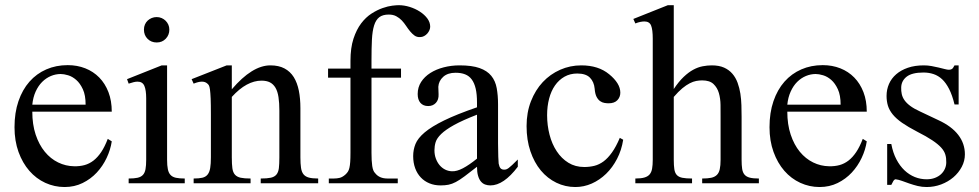

<svg xmlns="http://www.w3.org/2000/svg" viewBox="-20 -715 3819 749"><path d="M416 -163.6Q411.1 -130.9 396 -98.9Q380.9 -66.9 357.4 -41.7Q334 -16.6 302.2 -1Q270.5 14.6 231.9 14.6Q192.4 14.6 156.7 -1.7Q121.1 -18.1 94.5 -48.6Q67.9 -79.1 52.2 -122.3Q36.6 -165.5 36.6 -218.8Q36.6 -275.4 52 -320.3Q67.4 -365.2 95 -396.5Q122.6 -427.7 160.6 -444.3Q198.7 -460.9 244.1 -460.9Q281.2 -460.9 312.7 -448.5Q344.2 -436 367.2 -412.6Q390.1 -389.2 403.1 -355.5Q416 -321.8 416 -279.3H106Q106 -229.5 119.1 -189.9Q132.3 -150.4 154.8 -123Q177.2 -95.7 206.8 -81.3Q236.3 -66.9 269 -66.4Q291 -65.9 309.8 -71Q328.6 -76.2 344.7 -88.6Q360.8 -101.1 374.8 -121.8Q388.7 -142.6 400.4 -173.3ZM314 -306.6Q314 -343.8 303.2 -366.9Q292.5 -390.1 277.3 -403.3Q262.2 -416.5 245.6 -421.4Q229 -426.3 216.8 -426.3Q197.3 -426.3 178.5 -418.5Q159.7 -410.6 144.5 -395.5Q129.4 -380.4 119.1 -357.9Q108.9 -335.4 106 -306.6Z M640.6 -599.6Q640.6 -578.6 626.7 -564Q612.8 -549.3 591.3 -549.3Q569.8 -549.3 555.7 -563.5Q541.5 -577.6 541.5 -599.6Q541.5 -610.4 545.4 -619.4Q549.3 -628.4 556.2 -634.8Q563 -641.1 572 -644.8Q581.1 -648.4 591.3 -648.4Q601.6 -648.4 610.6 -644.5Q619.6 -640.6 626.2 -634Q632.8 -627.4 636.7 -618.7Q640.6 -609.9 640.6 -599.6ZM481.9 0V-18.6Q502.9 -18.6 516.4 -21.5Q529.8 -24.4 537.4 -32.5Q544.9 -40.5 547.6 -54.9Q550.3 -69.3 550.3 -91.8V-331.1Q550.3 -363.3 543.2 -379.9Q536.1 -396.5 516.6 -396.5Q509.8 -396.5 501.5 -394.5Q493.2 -392.6 481.9 -388.7L475.6 -406.2L610.8 -460H631.8V-91.8Q631.8 -69.3 634.8 -54.9Q637.7 -40.5 645.3 -32.5Q652.8 -24.4 666.3 -21.5Q679.7 -18.6 700.7 -18.6V0Z M997.1 0V-18.6Q1022 -18.6 1036.4 -21.7Q1050.8 -24.9 1058.3 -33.9Q1065.9 -43 1067.9 -59.1Q1069.8 -75.2 1069.8 -101.1V-283.7Q1069.8 -314 1066.4 -336.2Q1063 -358.4 1054.7 -372.6Q1046.4 -386.7 1033.2 -393.6Q1020 -400.4 1000 -400.4Q971.7 -400.4 942.6 -384.8Q913.6 -369.1 884.3 -336.9V-101.1Q884.3 -74.7 886.5 -58.6Q888.7 -42.5 896.5 -33.7Q904.3 -24.9 918.7 -21.7Q933.1 -18.6 957.5 -18.6V0H735.4V-18.6Q756.3 -18.6 769.5 -21.7Q782.7 -24.9 790 -34.2Q797.4 -43.5 800 -59.6Q802.7 -75.7 802.7 -101.1V-267.6Q802.7 -307.6 801.8 -330.6Q800.8 -353.5 799.1 -365.7Q797.4 -377.9 794.7 -382.3Q792 -386.7 788.1 -389.6Q772 -403.8 735.4 -388.7L727.5 -406.2L864.3 -460H884.3V-366.7Q963.9 -460 1034.7 -460Q1067.4 -460 1089.8 -448Q1112.3 -436 1126 -414.1Q1139.6 -392.1 1145.8 -361.3Q1151.9 -330.6 1151.9 -293V-101.1Q1151.9 -76.2 1154.3 -60.1Q1156.7 -43.9 1164.1 -34.9Q1171.4 -25.9 1185.1 -22.2Q1198.7 -18.6 1221.2 -18.6V0Z M1658.2 -610.8Q1658.2 -604.5 1655.3 -597.4Q1652.3 -590.3 1647 -584.2Q1641.6 -578.1 1634.3 -574.2Q1627 -570.3 1618.7 -570.3Q1606 -569.8 1596.9 -576.4Q1587.9 -583 1579.8 -592.8Q1571.8 -602.5 1564.2 -614Q1556.6 -625.5 1547.4 -635.3Q1538.1 -645 1525.9 -651.6Q1513.7 -658.2 1496.6 -658.2Q1473.1 -658.2 1459.7 -647.9Q1446.3 -637.7 1439.5 -616Q1432.6 -594.2 1430.9 -560.5Q1429.2 -526.9 1429.2 -479.5V-447.3H1544.4V-412.1H1429.2V-118.7Q1429.2 -87.4 1432.1 -67.4Q1435.1 -47.4 1443.4 -39.6Q1459.5 -18.6 1491.7 -18.6H1531.7V0H1262.7V-18.6H1282.7Q1294.4 -18.6 1305.2 -21.2Q1315.9 -23.9 1327.1 -33.7Q1333 -39.1 1336.9 -44.9Q1340.8 -50.8 1343 -60.1Q1345.2 -69.3 1346.2 -83.3Q1347.2 -97.2 1347.2 -118.7V-412.1H1259.8V-447.3H1347.2V-477.5Q1347.2 -528.3 1358.9 -564Q1370.6 -599.6 1388.9 -623.8Q1407.2 -647.9 1429.4 -662.1Q1451.7 -676.3 1472.7 -683.6Q1493.7 -690.9 1510.5 -692.9Q1527.3 -694.8 1535.2 -694.8Q1556.6 -694.8 1578.4 -688Q1600.1 -681.2 1617.9 -669.7Q1635.7 -658.2 1647 -643.1Q1658.2 -627.9 1658.2 -610.8Z M2000 -64.5Q1944.8 8.3 1893.1 8.3Q1882.3 8.3 1872.8 4.9Q1863.3 1.5 1856.2 -6.8Q1849.1 -15.1 1845 -29.1Q1840.8 -43 1840.8 -64.5Q1811.5 -41.5 1792.2 -27.1Q1772.9 -12.7 1758.1 -4.9Q1743.2 2.9 1729.7 5.6Q1716.3 8.3 1698.7 8.3Q1674.8 8.3 1655.3 0.2Q1635.7 -7.8 1621.6 -22.7Q1607.4 -37.6 1599.6 -58.8Q1591.8 -80.1 1591.8 -106Q1591.8 -130.9 1600.8 -153.3Q1609.9 -175.8 1636.7 -198.5Q1663.6 -221.2 1712.4 -245.1Q1761.2 -269 1840.8 -296.4V-314.9Q1840.8 -347.2 1835.7 -369.1Q1830.6 -391.1 1820.3 -405Q1810.1 -418.9 1794.4 -425Q1778.8 -431.2 1757.3 -431.2Q1726.6 -431.2 1709 -415.3Q1691.4 -399.4 1689.9 -376.5L1690.9 -347.2Q1691.9 -326.2 1680.4 -313.7Q1668.9 -301.3 1650.4 -301.3Q1630.9 -301.3 1620.1 -313.7Q1609.4 -326.2 1609.4 -348.1Q1609.4 -374.5 1622.8 -395.3Q1636.2 -416 1658.9 -430.4Q1681.6 -444.8 1711.2 -452.4Q1740.7 -460 1772.9 -460Q1821.3 -460 1850.8 -449.5Q1880.4 -439 1896.5 -419.2Q1912.6 -399.4 1917.7 -371.1Q1922.9 -342.8 1922.9 -307.6V-155.3Q1922.9 -124 1923.8 -104Q1924.8 -84 1925.3 -77.1Q1927.7 -64 1932.6 -58.6Q1937.5 -53.2 1946.8 -53.2Q1951.2 -53.2 1955.1 -54.4Q1959 -55.7 1964.4 -59.6Q1969.7 -63.5 1978 -71.3Q1986.3 -79.1 2000 -92.8ZM1840.8 -267.6Q1784.2 -245.6 1751.2 -227.3Q1718.3 -209 1701.2 -192.4Q1684.1 -175.8 1679.4 -160.4Q1674.8 -145 1674.8 -128.9Q1674.8 -111.3 1680.2 -96.7Q1685.5 -82 1694.6 -71Q1703.6 -60.1 1716.1 -53.7Q1728.5 -47.4 1742.7 -46.9Q1761.7 -45.9 1785.9 -58.6Q1810.1 -71.3 1840.8 -96.2Z M2411.1 -169.9Q2404.8 -129.4 2387.2 -95.5Q2369.6 -61.5 2344.5 -37.1Q2319.3 -12.7 2288.6 1Q2257.8 14.6 2224.6 14.6Q2185.1 14.6 2150.4 -2.2Q2115.7 -19 2089.8 -50Q2064 -81.1 2049.1 -125Q2034.2 -168.9 2034.2 -223.1Q2034.2 -276.4 2051.3 -320.1Q2068.4 -363.8 2097.4 -394.8Q2126.5 -425.8 2165.3 -442.9Q2204.1 -460 2247.6 -460Q2314.5 -460 2356.4 -425.3Q2377.4 -408.2 2388.7 -390.1Q2399.9 -372.1 2399.9 -353.5Q2399.9 -336.4 2388.4 -324.2Q2377 -312 2354 -312Q2346.7 -312 2337.9 -313.5Q2329.1 -314.9 2321 -320.6Q2313 -326.2 2307.1 -337.6Q2301.3 -349.1 2299.8 -369.1Q2297.4 -395.5 2281.5 -411.9Q2265.6 -428.2 2231.9 -428.2Q2204.1 -428.2 2182.1 -415.8Q2160.2 -403.3 2145 -381.6Q2129.9 -359.9 2122.1 -330.1Q2114.3 -300.3 2114.3 -265.6Q2114.3 -226.1 2123.8 -189.5Q2133.3 -152.8 2151.9 -124.8Q2170.4 -96.7 2197.3 -80.1Q2224.1 -63.5 2259.3 -63.5Q2279.8 -63.5 2298.6 -68.1Q2317.4 -72.8 2334.5 -85.4Q2351.6 -98.1 2367.4 -120.4Q2383.3 -142.6 2397.9 -177.2Z M2719.2 0V-18.6Q2740.7 -18.6 2754.4 -21.5Q2768.1 -24.4 2776.4 -32.5Q2784.7 -40.5 2787.8 -54.9Q2791 -69.3 2791 -91.8V-258.8Q2791 -280.8 2790.8 -305.7Q2790.5 -330.6 2784.4 -351.8Q2778.3 -373 2763.4 -387.2Q2748.5 -401.4 2719.2 -401.4Q2708 -401.4 2696 -399.2Q2684.1 -397 2670.7 -390.1Q2657.2 -383.3 2641.8 -370.6Q2626.5 -357.9 2608.4 -336.9V-91.8Q2608.4 -69.3 2610.6 -54.9Q2612.8 -40.5 2620.1 -32.5Q2627.4 -24.4 2641.6 -21.5Q2655.8 -18.6 2679.7 -18.6V0H2458.5V-18.6Q2480.5 -18.6 2493.9 -22.5Q2507.3 -26.4 2514.4 -34.9Q2521.5 -43.5 2523.9 -57.4Q2526.4 -71.3 2526.4 -91.8V-564Q2526.4 -599.1 2520 -615.2Q2513.7 -631.3 2493.7 -631.3Q2487.3 -631.3 2478.3 -629.6Q2469.2 -627.9 2458.5 -623.5L2450.7 -641.1L2585.4 -694.8H2608.4V-367.7Q2627.9 -397 2647 -415Q2666 -433.1 2684.6 -443.1Q2703.1 -453.1 2721.2 -456.5Q2739.3 -460 2756.8 -460Q2785.2 -460 2804.7 -451.2Q2824.2 -442.4 2837.2 -427.2Q2850.1 -412.1 2857.4 -392.1Q2864.7 -372.1 2868.2 -349.9Q2871.6 -327.6 2872.3 -304.2Q2873 -280.8 2873 -258.8V-91.8Q2873 -70.3 2875.2 -56.2Q2877.4 -42 2884.5 -33.7Q2891.6 -25.4 2904.8 -22Q2918 -18.6 2940.4 -18.6V0Z M3361.3 -163.6Q3356.4 -130.9 3341.3 -98.9Q3326.2 -66.9 3302.7 -41.7Q3279.3 -16.6 3247.6 -1Q3215.8 14.6 3177.2 14.6Q3137.7 14.6 3102.1 -1.7Q3066.4 -18.1 3039.8 -48.6Q3013.2 -79.1 2997.6 -122.3Q2981.9 -165.5 2981.9 -218.8Q2981.9 -275.4 2997.3 -320.3Q3012.7 -365.2 3040.3 -396.5Q3067.9 -427.7 3106 -444.3Q3144 -460.9 3189.5 -460.9Q3226.6 -460.9 3258.1 -448.5Q3289.6 -436 3312.5 -412.6Q3335.4 -389.2 3348.4 -355.5Q3361.3 -321.8 3361.3 -279.3H3051.3Q3051.3 -229.5 3064.5 -189.9Q3077.6 -150.4 3100.1 -123Q3122.6 -95.7 3152.1 -81.3Q3181.6 -66.9 3214.4 -66.4Q3236.3 -65.9 3255.1 -71Q3273.9 -76.2 3290 -88.6Q3306.2 -101.1 3320.1 -121.8Q3334 -142.6 3345.7 -173.3ZM3259.3 -306.6Q3259.3 -343.8 3248.5 -366.9Q3237.8 -390.1 3222.7 -403.3Q3207.5 -416.5 3190.9 -421.4Q3174.3 -426.3 3162.1 -426.3Q3142.6 -426.3 3123.8 -418.5Q3105 -410.6 3089.8 -395.5Q3074.7 -380.4 3064.5 -357.9Q3054.2 -335.4 3051.3 -306.6Z M3744.1 -112.8Q3744.1 -87.4 3731.9 -64.2Q3719.7 -41 3699.2 -23.4Q3678.7 -5.9 3651.6 4.4Q3624.5 14.6 3594.7 14.6Q3576.7 14.6 3559.8 10.5Q3543 6.3 3527.6 1Q3512.2 -4.4 3498.8 -9.3Q3485.4 -14.2 3474.1 -15.6Q3468.8 -15.6 3464.4 -7.8Q3460 0 3457 6.3H3440.9V-153.3H3457Q3463.4 -119.1 3476.8 -93.5Q3490.2 -67.9 3508.5 -50.5Q3526.9 -33.2 3548.8 -24.4Q3570.8 -15.6 3594.7 -15.6Q3612.8 -15.6 3627 -21Q3641.1 -26.4 3650.9 -35.4Q3660.6 -44.4 3666 -56.4Q3671.4 -68.4 3671.4 -81.5Q3671.9 -98.1 3667.7 -112.1Q3663.6 -126 3651.4 -139.4Q3639.2 -152.8 3616.9 -167.7Q3594.7 -182.6 3558.1 -201.2Q3522.5 -219.7 3499.3 -235.8Q3476.1 -252 3462.6 -268.6Q3449.2 -285.2 3443.8 -302.7Q3438.5 -320.3 3438.5 -340.8Q3438.5 -365.7 3448 -387.5Q3457.5 -409.2 3476.1 -425.3Q3494.6 -441.4 3521.7 -450.7Q3548.8 -460 3584 -460Q3599.1 -460 3614 -457.3Q3628.9 -454.6 3642.1 -451.4Q3655.3 -448.2 3665.5 -445.6Q3675.8 -442.9 3681.6 -442.9Q3688.5 -442.9 3693.1 -445.6Q3697.8 -448.2 3703.6 -460H3719.7V-307.6H3703.6Q3694.8 -343.8 3682.6 -367.7Q3670.4 -391.6 3655.3 -405.8Q3640.1 -419.9 3621.8 -426Q3603.5 -432.1 3582.5 -432.1Q3537.6 -432.1 3516.8 -415.8Q3496.1 -399.4 3495.6 -373.5Q3495.1 -360.4 3497.8 -347.9Q3500.5 -335.4 3508.5 -324Q3516.6 -312.5 3531 -301.8Q3545.4 -291 3568.8 -280.3L3641.1 -246.1Q3691.9 -222.7 3718 -189Q3744.1 -155.3 3744.1 -112.8Z"/></svg>

Font: GodaGr
Style: Regular
Weight: 400
Version: 1.0.0